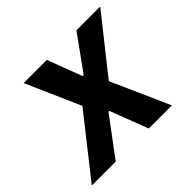

<svg xmlns="http://www.w3.org/2000/svg" viewBox="-168 -683 839 839"><g transform="rotate(-45 251.5 -263.5)"><path d="M-38 0 179 -275 68 -527H211L272 -366H278L394 -527H541L337 -270L457 0H314L247 -176H241L110 0Z"/></g></svg>

Font: Archivo SemiCondensed
Style: Bold Italic
Weight: 700
Width: 4
Italic angle: -10°
Designer: Hector Gatti
Foundry: Omnibus-Type
Version: Version 2.001